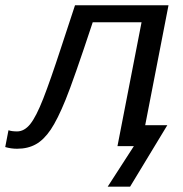

<svg xmlns="http://www.w3.org/2000/svg" viewBox="-66 -548 686 720"><path d="M337.9 151.9 436 0H374.5L464.8 -464.4H281.7Q210 -247.6 179.9 -173.8Q149.9 -100.1 124.3 -62Q98.6 -23.9 68.6 -7.1Q38.6 9.8 -2 9.8Q-24.9 9.8 -46.4 3.4L-34.2 -59.6Q-22 -55.2 -2 -55.2Q25.4 -55.2 47.6 -83Q69.8 -110.8 96.2 -178.2Q122.6 -245.6 163.1 -369.6L215.3 -528.3H565.9L478.5 -78.6H561.5L421.9 151.9Z"/></svg>

Font: Cousine
Style: Italic
Weight: 400
Italic angle: -12°
Monospace: yes
Designer: Steve Matteson
Foundry: Monotype Imaging Inc.
Version: Version 1.21